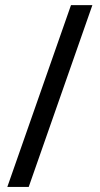

<svg xmlns="http://www.w3.org/2000/svg" viewBox="-20 -734 392 754"><path d="M258.8 -713.9 8.8 0H92.8L342.8 -713.9Z"/></svg>

Font: Avrile Sans
Style: Regular
Weight: 400
Designer: Monotype Design Team, Google (font), Stefan Peev (BGR Cyrillic), Cristiano Sobral (main changes)
Foundry: The Avrile Sans Project Authors
Version: Version 3.110